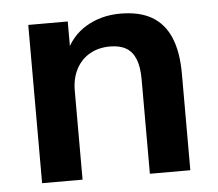

<svg xmlns="http://www.w3.org/2000/svg" viewBox="-42 -545 670 591"><g transform="rotate(-5 292.5 -249.5)"><path d="M65 0V-489H187V-391H176Q198 -444 244.5 -471.5Q291 -499 350 -499Q409 -499 447 -477Q485 -455 504 -410.5Q523 -366 523 -298V0H398V-292Q398 -330 388.5 -354Q379 -378 359.5 -389.5Q340 -401 310 -401Q274 -401 247 -385.5Q220 -370 205 -341.5Q190 -313 190 -275V0Z"/></g></svg>

Font: Nunito Sans 12pt ExtraLight
Style: Bold
Weight: 700
Version: Version 3.101;gftools[0.9.27]